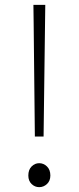

<svg xmlns="http://www.w3.org/2000/svg" viewBox="-20 -760 325 793"><path d="M124 -196 119 -663 118 -740H167L166 -663L160 -196ZM142 13Q124 13 110.5 0Q97 -13 97 -35Q97 -59 110.5 -72.5Q124 -86 142 -86Q160 -86 174 -72.5Q188 -59 188 -35Q188 -13 174 0Q160 13 142 13Z"/></svg>

Font: Noto Sans TC ExtraLight
Style: Regular
Weight: 250
Designer: Ryoko NISHIZUKA  (kana, bopomofo & ideographs); Paul D. Hunt (Latin, Greek & Cyrillic); Sandoll Communications , Soo-you
Foundry: Adobe
Version: Version 2.004-H2;hotconv 1.0.118;makeotfexe 2.5.65603